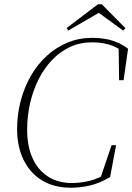

<svg xmlns="http://www.w3.org/2000/svg" viewBox="-20 -864 619 898"><path d="M312 14Q233 14 177 -20Q121 -54 90.5 -116Q60 -178 60 -260Q60 -329 77 -393Q94 -457 125 -510.5Q156 -564 199.5 -603.5Q243 -643 296.5 -665Q350 -687 412 -687Q444 -687 472.5 -682Q501 -677 527.5 -666Q554 -655 579 -636L558 -489H537L535 -645L555 -623Q523 -646 488 -656Q453 -666 409 -666Q354 -666 307 -644Q260 -622 223 -583Q186 -544 160 -492Q134 -440 120.5 -380Q107 -320 107 -256Q107 -181 132 -125Q157 -69 204 -38.5Q251 -8 317 -8Q355 -8 398 -18Q441 -28 481 -55L448 -26L502 -185H523L495 -36Q448 -8 403 3Q358 14 312 14ZM456 -844 567 -732 556 -721 431 -812H456L299 -721L292 -733L438 -844Z"/></svg>

Font: Source Serif 4 48pt Light
Style: Italic
Weight: 300
Italic angle: -12°
Designer: Frank Grießhammer
Foundry: Adobe Systems Incorporated
Version: Version 4.004;hotconv 1.0.116;makeotfexe 2.5.65601